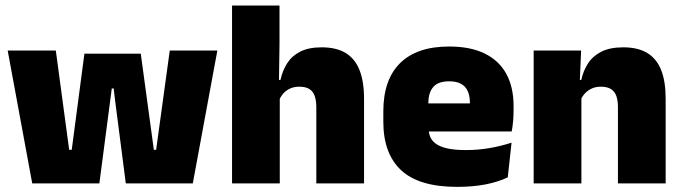

<svg xmlns="http://www.w3.org/2000/svg" viewBox="-20 -680 2531 712"><path d="M99.5 0 8.5 -492.5H187L236.5 -124.5H246L293 -481H502L550.5 -124.5H559L609.5 -492.5H786L695 0H446.5L407.5 -302L401.5 -352H394.5L388 -302L348.5 0Z M1153 0V-283Q1153 -306.5 1147.2 -323.5Q1141.5 -340.5 1127.8 -349.5Q1114 -358.5 1089.5 -358.5Q1071 -358.5 1056.5 -352Q1042 -345.5 1032 -334.8Q1022 -324 1016 -310.5L980 -383.5H1020Q1027.5 -418 1044.8 -445.2Q1062 -472.5 1093.2 -488.5Q1124.5 -504.5 1173 -504.5Q1227 -504.5 1261.8 -483.5Q1296.5 -462.5 1313.2 -420.2Q1330 -378 1330 -313.5V0ZM840.5 0V-659.5H1016.5V-516.5L1014 -345.5L1017.5 -331.5V0Z M1675.5 13Q1534 13 1467.8 -48.5Q1401.5 -110 1401.5 -228.5V-267Q1401.5 -384.5 1463.8 -446Q1526 -507.5 1645.5 -507.5Q1725 -507.5 1778 -481.2Q1831 -455 1857.8 -405.8Q1884.5 -356.5 1884.5 -287V-271.5Q1884.5 -251.5 1882.8 -230.8Q1881 -210 1877.5 -192.5H1719Q1721 -223 1721.8 -250Q1722.5 -277 1722.5 -298.5Q1722.5 -324.5 1714.5 -342.2Q1706.5 -360 1689.5 -369.2Q1672.5 -378.5 1645.5 -378.5Q1605 -378.5 1586.8 -357.5Q1568.5 -336.5 1568.5 -298V-253.5L1569.5 -234.5V-203.5Q1569.5 -188 1575 -173.5Q1580.5 -159 1595.2 -147.8Q1610 -136.5 1637.2 -130Q1664.5 -123.5 1708 -123.5Q1752.5 -123.5 1795 -130.8Q1837.5 -138 1877 -151L1863 -22.5Q1828.5 -5.5 1780.8 3.8Q1733 13 1675.5 13ZM1495 -192.5V-296.5H1842V-192.5Z M2271.5 0V-283Q2271.5 -306.5 2265.8 -323.5Q2260 -340.5 2246 -349.5Q2232 -358.5 2208 -358.5Q2189.5 -358.5 2175 -352Q2160.5 -345.5 2150.2 -334.8Q2140 -324 2134 -310.5L2107 -383.5H2135.5Q2143 -418 2160.8 -445.2Q2178.5 -472.5 2210.2 -488.5Q2242 -504.5 2291.5 -504.5Q2345.5 -504.5 2380.2 -483.5Q2415 -462.5 2431.8 -420.2Q2448.5 -378 2448.5 -313.5V0ZM1959 0V-492.5H2135L2129.5 -366L2136 -348V0Z"/></svg>

Font: Anek Tamil Medium ExtraBold
Style: Regular
Weight: 800
Version: Version 1.003